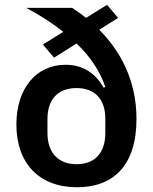

<svg xmlns="http://www.w3.org/2000/svg" viewBox="-20 -773 640 805"><path d="M429 -752.8 340.9 -698.2C321 -713.8 300.8 -728 282.3 -740.1H89.8C146 -710.2 198.5 -676.8 245.4 -639.6L159.8 -586.3L206.7 -531.2L301.1 -590.6C357.2 -536.9 398.4 -476.6 421.5 -408.7L414.4 -405.5C382.1 -462.4 331.7 -501.4 254.6 -501.4C131.7 -501.4 48.7 -402.3 48.7 -250.7C48.7 -89.1 143.5 12.1 302.9 12.1C453.1 12.1 552.2 -76.7 552.2 -274.1C552.2 -440 481.9 -561.8 396 -648.4L475.1 -697.8ZM179 -214.8V-274.1C179 -359 225.5 -403.8 300.8 -403.8C373.6 -403.8 421.5 -361.2 421.5 -275.6V-214.8C421.5 -129.6 375 -84.5 301.1 -84.5C227.6 -84.5 179 -129.6 179 -214.8Z"/></svg>

Font: Margiela Mono SemiBold
Style: Regular
Weight: 600
Designer: Mike Abbink, Paul van der Laan, Pieter van Rosmalen
Foundry: Bold Monday
Version: Version 2.003 2021